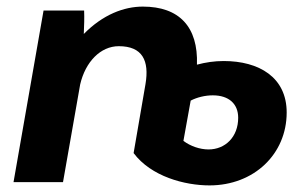

<svg xmlns="http://www.w3.org/2000/svg" viewBox="-20 -552 928 582"><path d="M615 10C750 10 849 -85 849 -211C849 -318 765 -367 658 -367C630 -367 603 -363 577 -356C581 -471 523 -532 413 -532C356 -532 292 -508 234 -449C235 -474 236 -497 235 -520H112L21 0H171L223 -296C239 -365 285 -412 340 -412C412 -412 433 -368 421 -297L385 -88C438 -17 540 10 615 10ZM536 -125 558 -247C577 -257 602 -263 625 -263C674 -263 702 -237 702 -195C702 -137 663 -99 612 -99C586 -99 557 -109 536 -125Z"/></svg>

Font: Fixel Display 20240404
Style: Bold Italic
Weight: 700
Italic angle: -10°
Designer: AlfaBravo + MacPaw
Foundry: Kyrylo Tkachov, Marchela Mozhyna, Serhii Makarenko, Maria Weinstein, Zakhar Kryvoshyya
Version: Version 1.211;Glyphs 3.2 (3225)